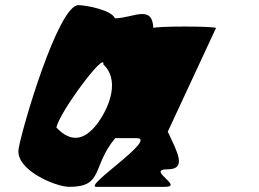

<svg xmlns="http://www.w3.org/2000/svg" viewBox="-20 -725 1006 745"><path d="M52 -146C40 -66 195 0 249 0C383 0 335 -78 427 -189H510C595 -189 300 0 354 0H620C696 0 545 -68 630 -68C706 -68 669 -133 631 -214L818 -616C819 -624 576 -624 575 -616C571 -710 495 -654 426 -654C413 -686 314 -705 284 -705C206 -705 65 -228 52 -146ZM199 -230C208 -286 390 -531 381 -475C442 -419 411 -319 359 -247C305 -175 252 -174 199 -230Z"/></svg>

Font: Ampere
Style: SuCndIta
Weight: 400
Version: Version 1